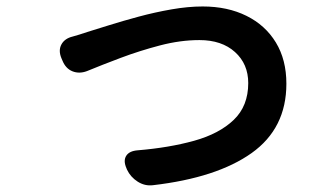

<svg xmlns="http://www.w3.org/2000/svg" viewBox="-20 -542 1040 594"><path d="M170 -362Q160 -386 170 -404.5Q180 -423 205 -429Q213 -431 225.5 -435Q238 -439 250 -443Q276 -451 317.5 -464Q359 -477 409 -490.5Q459 -504 510.5 -513Q562 -522 607 -522Q684 -522 742.5 -493Q801 -464 833.5 -410.5Q866 -357 866 -283Q866 -145 758.5 -68.5Q651 8 453 31Q428 34 406 20Q384 6 373 -17L371 -22Q361 -45 370.5 -60Q380 -75 406 -77Q503 -85 580.5 -106.5Q658 -128 703 -171Q748 -214 748 -285Q748 -344 707 -381Q666 -418 597 -418Q538 -418 475 -401.5Q412 -385 353.5 -363Q295 -341 249 -322Q225 -313 204 -321.5Q183 -330 173 -355Z"/></svg>

Font: Chiron GoRound TC SB
Style: Regular
Weight: 500
Designer: Ryoko NISHIZUKA 西塚涼子 (kana, bopomofo & ideographs); Paul D. Hunt (Latin, Greek & Cyrillic); Sandoll Communications 산돌커뮤니
Foundry: Adobe
Version: Version 1.000;hotconv 1.1.1;makeotfexe 2.6.0